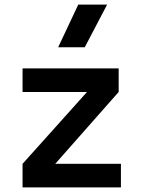

<svg xmlns="http://www.w3.org/2000/svg" viewBox="-20 -815 626 835"><path d="M78.1 0V-102.5L358.4 -415H78.1V-517.6H496.1V-415L220.2 -102.5H505.9V0ZM232.9 -609.4 320.3 -794.9H445.8L348.6 -609.4Z"/></svg>

Font: Caskaydia Cove SemiBold
Style: Regular
Weight: 600
Monospace: yes
Designer: Aaron Bell
Foundry: Saja Typeworks
Version: Version 4.300; ttfautohint (v1.8.3)